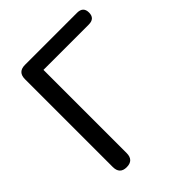

<svg xmlns="http://www.w3.org/2000/svg" viewBox="-200 -822 947 947"><g transform="rotate(-45 273.5 -349.0)"><path d="M132 7Q84 7 84 -43V-655Q84 -705 134 -705H497Q540 -705 540 -664Q540 -623 497 -623H181V-43Q181 7 132 7Z"/></g></svg>

Font: Chiron GoRound TC
Style: Regular
Weight: 400
Designer: Ryoko NISHIZUKA 西塚涼子 (kana, bopomofo & ideographs); Paul D. Hunt (Latin, Greek & Cyrillic); Sandoll Communications 산돌커뮤니
Foundry: Adobe
Version: Version 1.000;hotconv 1.1.1;makeotfexe 2.6.0